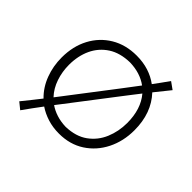

<svg xmlns="http://www.w3.org/2000/svg" viewBox="-155 -705 923 923"><g transform="rotate(45 306.5 -244.0)"><path d="M97.7 62.5 64 35.2Q83.5 11.2 101.6 -11.5Q119.6 -34.2 137.2 -56.6Q98.6 -94.2 78.9 -146.7Q59.1 -199.2 59.1 -257.8Q59.1 -334 90.3 -393.1Q121.6 -452.1 177.7 -485.8Q233.9 -519.5 308.1 -519.5Q352.1 -519.5 389.4 -507.6Q426.8 -495.6 456.1 -473.6Q470.2 -492.7 483.9 -511.5Q497.6 -530.3 511.2 -549.8L547.4 -523.9Q516.6 -486.3 485.8 -447.3Q554.2 -374.5 554.2 -257.8Q554.2 -183.1 523.7 -122.3Q493.2 -61.5 438 -25.6Q382.8 10.3 308.6 10.3Q266.6 10.3 231 -1Q195.3 -12.2 166.5 -31.7Q149.4 -8.8 132.3 14.4Q115.2 37.6 97.7 62.5ZM108.9 -257.8Q108.9 -211.4 123.3 -168.7Q137.7 -126 167 -94.7Q178.7 -109.9 190.7 -125.5Q202.6 -141.1 215.3 -157.7L363.8 -351.6Q380.9 -374 396.7 -395Q412.6 -416 427.7 -436Q379.4 -471.7 308.6 -473.6Q242.2 -472.2 198 -443.4Q153.8 -414.6 131.3 -366.5Q108.9 -318.4 108.9 -257.8ZM308.6 -35.6Q376 -37.6 419.4 -69.1Q462.9 -100.6 483.9 -150.6Q504.9 -200.7 504.9 -257.8Q504.9 -352.1 456.1 -409.7Q440.4 -389.6 424.8 -369.4Q409.2 -349.1 392.6 -327.6L244.1 -133.8Q231.4 -117.2 219.2 -101.3Q207 -85.4 195.3 -70.3Q217.8 -54.7 246.1 -45.7Q274.4 -36.6 308.6 -35.6Z"/></g></svg>

Font: Pinar DS1 Light
Style: Regular
Weight: 300
Designer: Amin Abedi
Version: Version 3.000